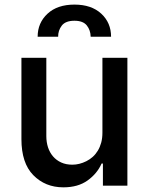

<svg xmlns="http://www.w3.org/2000/svg" viewBox="-20 -792 634 819"><path d="M71.4 -545.5H177.6V-211.3Q177.6 -185.7 184.8 -163.5Q192.1 -141.3 206.3 -124.8Q220.5 -108.3 241.1 -98.9Q261.7 -89.5 288.7 -89.5Q318.5 -89.5 348.4 -104.4Q363.3 -111.9 375.9 -123.2Q388.5 -134.6 397.5 -149.7Q406.6 -164.8 411.8 -183.9Q416.9 -203.1 416.9 -226.2V-545.5H523.4V0H419V-94.5H413.4Q394.5 -51.5 353.3 -22Q312.5 7.1 250.4 7.1Q172.9 7.1 121.8 -45.1Q71.4 -96.6 71.4 -198.5ZM182.9 -733.7Q224.8 -772.4 297.6 -772.4Q370 -772.4 411.9 -733.7Q453.8 -695 453.8 -635.3H366.8Q366.1 -663.4 350.5 -683.2Q334.5 -703.5 297.6 -703.5Q259.6 -703.5 243.6 -682.9Q227.6 -661.9 228 -635.3H140.6Q140.6 -694.6 182.9 -733.7Z"/></svg>

Font: Inter P Medium
Style: Regular
Weight: 500
Designer: Rasmus Andersson
Foundry: rsms
Version: Version 3.018;git-588b23468